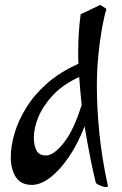

<svg xmlns="http://www.w3.org/2000/svg" viewBox="-20 -732 499 783"><path d="M412 31Q405 31 391.5 26Q378 21 371 14Q359 -33 347.5 -92Q336 -151 325 -217Q298 -147 261.5 -93Q225 -39 185.5 -8.5Q146 22 110 22Q65 22 44.5 -10Q24 -42 24 -91Q24 -135 39 -187Q54 -239 86.5 -292Q119 -345 171.5 -391.5Q224 -438 300 -472Q299 -484 299 -496.5Q299 -509 299 -521Q299 -561 301.5 -599.5Q304 -638 309 -674L389 -712L414 -696Q405 -666 396 -616.5Q387 -567 381 -506Q375 -445 375 -379Q375 -294 385 -191.5Q395 -89 420 26Q420 31 412 31ZM168 -98Q199 -98 240 -149.5Q281 -201 313 -304Q310 -333 307.5 -361.5Q305 -390 303 -418Q237 -388 196 -344Q155 -300 136.5 -254.5Q118 -209 118 -172Q118 -140 128.5 -119Q139 -98 168 -98Z"/></svg>

Font: Julee
Style: Regular
Weight: 400
Designer: Julian Tunni
Foundry: Julian Tunni
Version: Version 1.002; ttfautohint (v1.8.4.7-5d5b);gftools[0.9.23]